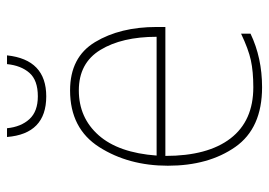

<svg xmlns="http://www.w3.org/2000/svg" viewBox="-130 -628 768 548"><g transform="rotate(-90 254.0 -354.0)"><path d="M270 -538Q161 -538 108 -454.5Q55 -371 55 -259Q55 -143 108.5 -66.5Q162 10 279 10Q363 10 432 -23V-50Q388 -29 356 -22Q324 -15 279 -15Q183 -15 133 -80Q83 -145 83 -266H451V-291Q451 -395 408 -466.5Q365 -538 270 -538ZM270 -513Q348 -513 385.5 -451.5Q423 -390 423 -291H84Q92 -400 142 -456.5Q192 -513 270 -513ZM370 -718H345Q341 -678 320 -654Q299 -630 253 -630Q210 -630 188 -654Q166 -678 162 -718H137Q146 -606 253 -606Q358 -606 370 -718Z"/></g></svg>

Font: Noto Sans Display Thin
Style: Regular
Weight: 250
Designer: Monotype Design Team
Foundry: Monotype Imaging Inc.
Version: Version 1.900